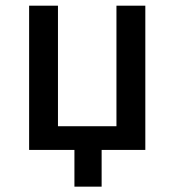

<svg xmlns="http://www.w3.org/2000/svg" viewBox="-20 -538 626 689"><path d="M397.9 0V-517.6H501.5V0ZM247.1 131.8V-63.5H344.7V131.8ZM84.5 0V-85H501.5V0ZM84.5 0V-517.6H188V0Z"/></svg>

Font: Cascadia Mono PL
Style: Regular
Weight: 400
Monospace: yes
Designer: Aaron Bell
Foundry: Saja Typeworks
Version: Version 2102.003